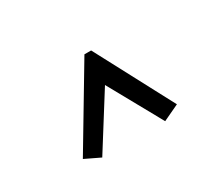

<svg xmlns="http://www.w3.org/2000/svg" viewBox="-64 -757 628 547"><g transform="rotate(-30 250.0 -483.0)"><path d="M143 -343 253 -518 350 -343 403 -368 268 -623H246L93 -367Z"/></g></svg>

Font: Inconsolata
Style: Regular
Weight: 400
Monospace: yes
Designer: Raph Levien, Cyreal, Brenton Simpson
Foundry: Raph Levien, Cyreal, Google
Version: Version 3.100